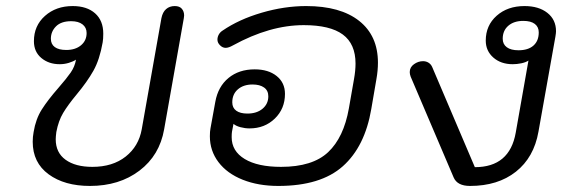

<svg xmlns="http://www.w3.org/2000/svg" viewBox="-20 -604 1882 634"><path d="M88 -136Q88 -152 91 -168Q98 -211 118 -242.5Q138 -274 173 -314Q200 -345 213.5 -364.5Q227 -384 231 -407Q222 -401 207.5 -396.5Q193 -392 177 -392Q141 -392 116.5 -412.5Q92 -433 92 -468Q92 -519 128.5 -551.5Q165 -584 220 -584Q267 -584 294 -560Q321 -536 321 -493Q321 -475 319 -464Q309 -407 288.5 -370.5Q268 -334 233 -292Q204 -257 188.5 -231Q173 -205 166 -168Q164 -152 164 -144Q164 -100 196.5 -76.5Q229 -53 285 -53Q352 -53 395 -87Q438 -121 448 -177L513 -544Q517 -564 528.5 -574Q540 -584 557 -584Q573 -584 580.5 -575Q588 -566 588 -553L587 -544L522 -177Q507 -91 440.5 -40.5Q374 10 277 10Q193 10 140.5 -28.5Q88 -67 88 -136ZM266 -495Q266 -513 252.5 -523.5Q239 -534 215 -534Q182 -534 165 -517Q148 -500 148 -476Q148 -458 161 -448.5Q174 -439 199 -439Q229 -439 247.5 -454.5Q266 -470 266 -495Z M673 -154Q673 -170 675 -180L691 -268Q700 -318 734.5 -346.5Q769 -375 821 -375Q866 -375 893.5 -353Q921 -331 921 -294Q921 -245 887.5 -212.5Q854 -180 804 -180Q789 -180 774 -184Q759 -188 751 -195L746 -169Q745 -163 745 -151Q745 -105 788 -79Q831 -53 908 -53Q1012 -53 1063.5 -101.5Q1115 -150 1132 -246L1149 -343Q1154 -371 1154 -394Q1154 -459 1112 -490Q1070 -521 983 -521Q871 -521 749 -454Q735 -446 725 -446Q715 -446 706.5 -454.5Q698 -463 698 -473Q698 -482 702.5 -490Q707 -498 715 -503Q769 -540 844 -562Q919 -584 991 -584Q1104 -584 1166 -535Q1228 -486 1228 -397Q1228 -371 1223 -343L1206 -244Q1185 -120 1112 -55Q1039 10 899 10Q833 10 781.5 -10.5Q730 -31 701.5 -68.5Q673 -106 673 -154ZM866 -286Q866 -305 852 -315Q838 -325 814 -325Q784 -325 765.5 -309Q747 -293 747 -266Q747 -248 760 -238.5Q773 -229 797 -229Q828 -229 847 -245Q866 -261 866 -286Z M1478 -18 1336 -351Q1333 -359 1333 -366Q1333 -382 1347 -392Q1361 -402 1377 -402Q1387 -402 1395 -397Q1403 -392 1407 -383L1548 -52Q1663 -52 1683 -166L1725 -404Q1716 -398 1701.5 -395Q1687 -392 1673 -392Q1634 -392 1609 -414Q1584 -436 1584 -470Q1584 -520 1620 -552Q1656 -584 1712 -584Q1759 -584 1787.5 -561.5Q1816 -539 1816 -501Q1816 -495 1814 -483L1758 -169Q1743 -84 1683.5 -37Q1624 10 1532 10Q1490 10 1478 -18ZM1759 -497Q1759 -515 1746 -525Q1733 -535 1708 -535Q1677 -535 1658.5 -519Q1640 -503 1640 -476Q1640 -458 1653.5 -448Q1667 -438 1692 -438Q1724 -438 1741.5 -453.5Q1759 -469 1759 -497Z"/></svg>

Font: Kodchasan
Style: Italic
Weight: 400
Italic angle: -10°
Version: Version 1.000; ttfautohint (v1.6)